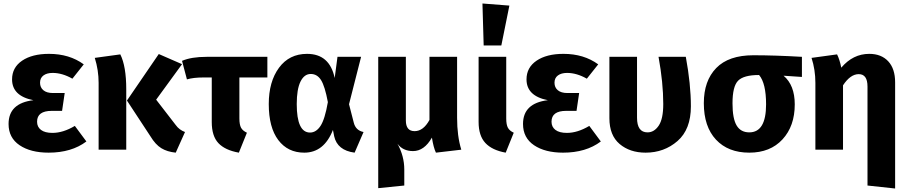

<svg xmlns="http://www.w3.org/2000/svg" viewBox="-20 -856 5193 1098"><path d="M260 -548Q377 -548 459 -488L394 -406Q336 -439 281 -439Q248 -439 228.5 -424.5Q209 -410 209 -383Q209 -356 228 -340Q247 -324 283 -324H350L335 -222H276Q192 -222 192 -160Q192 -130 214.5 -113Q237 -96 280 -96Q341 -96 408 -136L474 -47Q389 17 258 17Q155 17 92 -25.5Q29 -68 29 -147Q29 -266 171 -283Q49 -307 49 -402Q49 -470 106.5 -509Q164 -548 260 -548Z M1021 -489 873 -286 985 -141Q1005 -113 1038 -101L985 17Q936 12 902.5 -8.5Q869 -29 840 -77L706 -281L888 -547ZM668 -545Q702 -477 702 -345V0H544V-382Q544 -455 522 -525Z M1509 -413H1349V-179Q1349 -143 1358.5 -125.5Q1368 -108 1392 -97L1346 17Q1267 3 1229 -37.5Q1191 -78 1191 -158V-413H1143Q1086 -413 1049 -402L1021 -508Q1074 -531 1162 -531H1509Z M1736 -548Q1865 -548 1894 -410L1910 -531H2045L1976 -260L2003 -155Q2014 -110 2059 -101L2008 17Q1909 4 1891 -77L1884 -113Q1833 17 1720 17Q1626 17 1571.5 -55Q1517 -127 1517 -261Q1517 -389 1575.5 -468.5Q1634 -548 1736 -548ZM1677 -261Q1677 -98 1753 -98Q1788 -98 1813 -136Q1838 -174 1855 -272Q1838 -363 1816 -398Q1794 -433 1757 -433Q1720 -433 1698.5 -389.5Q1677 -346 1677 -261Z M2618 0 2473 17Q2459 -12 2450 -69Q2406 8 2342 8Q2284 8 2253 -34Q2292 37 2292 113V205L2143 220V-531H2301V-167Q2301 -106 2351 -106Q2401 -106 2436 -170V-531H2594V-182Q2594 -78 2618 0Z M2739 -836 2893 -824 2847 -596H2746ZM2875 -531V-179Q2875 -143 2884.5 -125.5Q2894 -108 2918 -97L2872 17Q2794 3 2755.5 -38.5Q2717 -80 2717 -159V-531Z M3202 -548Q3319 -548 3401 -488L3336 -406Q3278 -439 3223 -439Q3190 -439 3170.5 -424.5Q3151 -410 3151 -383Q3151 -356 3170 -340Q3189 -324 3225 -324H3292L3277 -222H3218Q3134 -222 3134 -160Q3134 -130 3156.5 -113Q3179 -96 3222 -96Q3283 -96 3350 -136L3416 -47Q3331 17 3200 17Q3097 17 3034 -25.5Q2971 -68 2971 -147Q2971 -266 3113 -283Q2991 -307 2991 -402Q2991 -470 3048.5 -509Q3106 -548 3202 -548Z M3902 -531Q3931 -374 3931 -248Q3931 -116 3854.5 -49.5Q3778 17 3672 17Q3582 17 3523.5 -32.5Q3465 -82 3465 -180V-531H3623V-183Q3623 -99 3683 -99Q3721 -99 3747 -137.5Q3773 -176 3773 -261Q3773 -383 3746 -531Z M4566 -531V-416L4461 -423Q4525 -369 4525 -259Q4525 -135 4455 -59Q4385 17 4265 17Q4144 17 4074.5 -57.5Q4005 -132 4005 -266Q4005 -394 4076 -467Q4147 -540 4288 -540Q4411 -540 4566 -531ZM4265 -99Q4361 -99 4361 -259Q4361 -380 4321 -427H4320Q4233 -427 4201 -394.5Q4169 -362 4169 -265Q4169 -178 4192.5 -138.5Q4216 -99 4265 -99Z M4951 -548Q5020 -548 5059.5 -505.5Q5099 -463 5099 -385V222L4941 205V-361Q4941 -432 4891 -432Q4843 -432 4801 -368V0H4643V-382Q4643 -457 4621 -525L4767 -545Q4782 -515 4791 -469Q4858 -548 4951 -548Z"/></svg>

Font: Fira Sans
Style: Bold
Weight: 700
Designer: bBox Type GmbH & Carrois Corporate GbR & Edenspiekermann AG
Foundry: bBox Type GmbH & Carrois Corporate GbR & Edenspiekermann AG
Version: Version 4.301;PS 004.301;hotconv 1.0.88;makeotf.lib2.5.64775